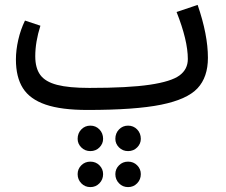

<svg xmlns="http://www.w3.org/2000/svg" viewBox="-20 -435 924 784"><path d="M829 -199Q829 -120 786.5 -74.5Q744 -29 638 -7.5Q532 14 337 14Q230 14 166 -8Q102 -30 73.5 -75Q45 -120 45 -192Q45 -230 54.5 -272Q64 -314 82 -351L145 -330Q124 -264 124 -205Q124 -157 144.5 -129Q165 -101 213 -88.5Q261 -76 345 -76Q504 -76 591.5 -89Q679 -102 713 -127Q747 -152 747 -194Q747 -270 701 -386L787 -415Q829 -293 829 -199ZM297 132Q297 109 312 93.5Q327 78 349 78Q371 78 386 93.5Q401 109 401 132Q401 152 386 167Q371 182 349 182Q327 182 312 167Q297 152 297 132ZM451 132Q451 109 466 93.5Q481 78 503 78Q525 78 540 93.5Q555 109 555 132Q555 152 540 167Q525 182 503 182Q481 182 466 167Q451 152 451 132ZM297 276Q297 255 312 240Q327 225 349 225Q371 225 386 240Q401 255 401 276Q401 298 386 313.5Q371 329 349 329Q327 329 312 313.5Q297 298 297 276ZM451 276Q451 255 466 240Q481 225 503 225Q525 225 540 240Q555 255 555 276Q555 298 540 313.5Q525 329 503 329Q481 329 466 313.5Q451 298 451 276Z"/></svg>

Font: FiraGO
Style: Regular
Weight: 400
Designer: bBox Type
Foundry: bBox Type GmbH
Version: Version 1.001;April 20, 2020;FontCreator 12.0.0.2555 64-bit